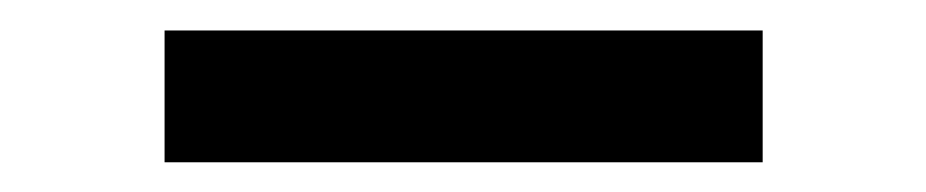

<svg xmlns="http://www.w3.org/2000/svg" viewBox="-20 -379 608 126"><path d="M480.5 -359V-272.5H88V-359Z"/></svg>

Font: Merriweather 36pt
Style: Bold
Weight: 700
Designer: Eben Sorkin
Foundry: Eben Sorkin
Version: Version 2.100